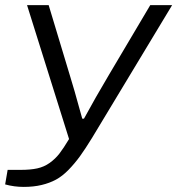

<svg xmlns="http://www.w3.org/2000/svg" viewBox="-51 -546 696 754"><path d="M42 188Q4.4 188 -30.8 178.2L-21 121.1H29.8Q68.8 121.1 95.5 115.2Q122.1 109.4 144 93.8Q166 78.1 182.1 57.4Q198.2 36.6 220.2 0L55.2 -525.9H140.1L225.1 -244.1Q235.4 -212.9 272 -80.1H278.8Q324.2 -163.6 377.9 -253.9L539.1 -525.9H625L310.1 -3.9Q283.7 39.1 263.2 67.4Q242.7 95.7 218.5 120.6Q194.3 145.5 169.2 159.2Q144 172.9 112.5 180.4Q81.1 188 42 188Z"/></svg>

Font: Archivo Expanded Light
Style: Italic
Weight: 300
Width: 7
Italic angle: -10°
Designer: Hector Gatti
Foundry: Omnibus-Type
Version: Version 2.001